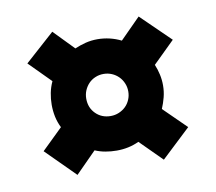

<svg xmlns="http://www.w3.org/2000/svg" viewBox="-51 -590 541 481"><g transform="rotate(-10 219.0 -350.0)"><path d="M164.6 -352.1Q164.6 -329.1 179.7 -314Q194.8 -298.8 217.8 -298.8Q229 -298.8 238.8 -303Q248.5 -307.1 255.9 -314.2Q263.2 -321.3 267.3 -331.1Q271.5 -340.8 271.5 -352.1Q271.5 -363.3 267.3 -373Q263.2 -382.8 255.9 -390.1Q248.5 -397.5 238.8 -401.6Q229 -405.8 217.8 -405.8Q206.5 -405.8 196.8 -401.6Q187 -397.5 179.9 -390.1Q172.9 -382.8 168.7 -373Q164.6 -363.3 164.6 -352.1ZM403.8 -460 348.6 -405.8Q354 -393.1 356.9 -379.6Q359.9 -366.2 359.9 -352.1Q359.9 -336.4 356.2 -322Q352.5 -307.6 346.7 -293.9L403.8 -237.8L329.6 -168L274.4 -223.1Q248.5 -210.9 217.8 -210.9Q202.6 -210.9 189 -213.4Q175.3 -215.8 162.6 -221.2L109.9 -168L36.6 -241.2L89.8 -293Q83 -306.6 79.8 -321.5Q76.7 -336.4 76.7 -352.1Q76.7 -367.2 79.6 -381.8Q82.5 -396.5 88.9 -410.2L34.7 -464.8L109.9 -532.2L159.7 -481Q173.3 -486.8 187.7 -490.5Q202.1 -494.1 217.8 -494.1Q233.4 -494.1 248.8 -490.5Q264.2 -486.8 277.8 -480L329.6 -532.2Z"/></g></svg>

Font: Audiowide
Style: Regular
Weight: 400
Version: Version 1.003